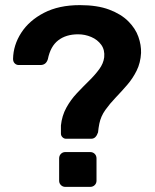

<svg xmlns="http://www.w3.org/2000/svg" viewBox="-20 -730 604 750"><path d="M238 -188Q230 -188 224 -194Q218 -200 218 -208Q218 -216 218 -224Q218 -232 218 -240Q222 -278 239 -309Q256 -340 280 -365.5Q304 -391 327.5 -414Q351 -437 367.5 -459.5Q384 -482 387 -506Q390 -535 375.5 -555Q361 -575 336.5 -585.5Q312 -596 285 -596Q238 -596 207.5 -572.5Q177 -549 167 -499Q160 -476 138 -476H53Q44 -476 37.5 -482.5Q31 -489 31 -500Q32 -554 63 -602Q94 -650 152 -680Q210 -710 292 -710Q360 -710 406.5 -692.5Q453 -675 481 -647Q509 -619 520.5 -586.5Q532 -554 531 -523Q529 -485 514 -454.5Q499 -424 477 -398.5Q455 -373 432 -349Q409 -325 391.5 -300.5Q374 -276 368 -247Q366 -238 365 -229.5Q364 -221 363 -213Q359 -201 352.5 -194.5Q346 -188 336 -188ZM235 0Q225 0 218 -7Q211 -14 211 -24V-111Q211 -122 218 -129Q225 -136 235 -136H332Q343 -136 350 -129Q357 -122 357 -111V-24Q357 -14 350 -7Q343 0 332 0Z"/></svg>

Font: Rubik Medium
Style: Regular
Weight: 500
Designer: Hubert and Fischer
Foundry: Hubert and Fischer
Version: Version 2.300; ttfautohint (v1.8.4.7-5d5b);gftools[0.9.30]